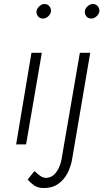

<svg xmlns="http://www.w3.org/2000/svg" viewBox="-20 -725 535 964"><path d="M406 -669Q405 -654 413.5 -643Q422 -632 437 -632Q451 -631 464 -642.5Q477 -654 479 -667Q480 -682 471.5 -693Q463 -704 448 -705Q434 -706 420.5 -694Q407 -682 406 -669ZM153 134 119 176Q132 192 151 205.5Q170 219 198 219Q240 220 270.5 199.5Q301 179 319 144Q337 109 343 69L433 -460H381L291 63Q288 88 277.5 113Q267 138 249.5 153.5Q232 169 207 168Q197 167 187.5 161.5Q178 156 169.5 148Q161 140 153 134ZM163 -669Q162 -654 171 -643Q180 -632 194 -632Q209 -631 221.5 -642.5Q234 -654 236 -667Q237 -682 228.5 -693Q220 -704 205 -705Q191 -706 178 -694Q165 -682 163 -669ZM138 -460 61 0H111L190 -460Z"/></svg>

Font: Jost Light
Style: Italic
Weight: 300
Italic angle: -5°
Version: Version 3.710